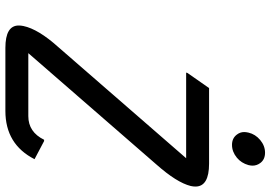

<svg xmlns="http://www.w3.org/2000/svg" viewBox="-162 -818 980 695"><g transform="rotate(90 327.5 -470.0)"><path d="M459.5 -879.9Q465.3 -904.8 486.3 -922.4Q507.3 -939.9 532.2 -939.9Q557.1 -939.9 569.8 -922.4Q579.1 -909.7 579.1 -894.5Q579.1 -888.7 577.1 -879.9Q569.8 -854 550.3 -837.9Q528.8 -820.3 503.9 -820.3Q479.5 -820.3 466.3 -838.4Q457.5 -850.1 457.5 -864.3Q457.5 -871.1 459.5 -879.9ZM152.8 0Q71.8 0 71.8 -48.3Q71.8 -56.2 73.7 -65.4Q85 -119.1 149.4 -190.9L552.2 -654.3H242.2L243.7 -659.2L298.3 -737.3H571.8Q654.8 -737.3 654.8 -688Q654.8 -680.2 652.8 -670.9Q640.1 -620.1 574.7 -546.4L171.9 -83H399.9Q457.5 -83 485.4 -140.1H490.2L555.7 -105.5Q502 0 380.9 0Z"/></g></svg>

Font: Nova Script
Style: Regular
Weight: 400
Italic angle: -13°
Version: Version 2.001